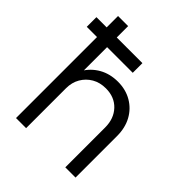

<svg xmlns="http://www.w3.org/2000/svg" viewBox="-199 -825 942 942"><g transform="rotate(45 272.0 -354.0)"><path d="M0 -562V-629H319V-562ZM413 0V-276Q413 -338 376.5 -376.5Q340 -415 280 -415Q239 -415 208 -397Q177 -379 159 -348Q141 -317 141 -277L109 -295Q109 -348 134 -390Q159 -432 201.5 -456Q244 -480 299 -480Q353 -480 395 -455.5Q437 -431 460.5 -388Q484 -345 484 -288V0ZM71 0V-708H141V0Z"/></g></svg>

Font: Outfit Thin Light
Style: Regular
Weight: 300
Version: Version 1.100;gftools[0.9.27]